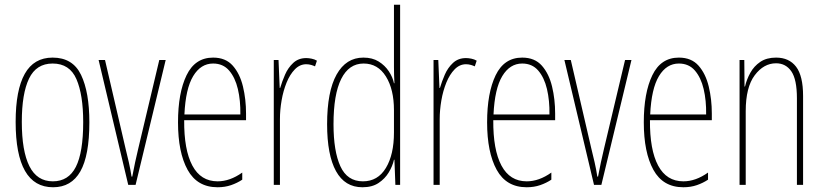

<svg xmlns="http://www.w3.org/2000/svg" viewBox="-20 -780 3477 810"><path d="M357 -264Q357 -124 319 -57Q281 10 204 10Q46 10 46 -266Q46 -400 84.5 -468.5Q123 -537 202 -537Q287 -537 322 -464Q357 -391 357 -264ZM72 -266Q72 -143 104 -79Q136 -15 203 -15Q269 -15 300 -76Q331 -137 331 -265Q331 -380 302.5 -446Q274 -512 202 -512Q133 -512 102.5 -448.5Q72 -385 72 -266Z M521 0 396 -527H423L510 -152Q517 -124 523.5 -95.5Q530 -67 535 -35H538Q544 -66 550 -95Q556 -124 563 -152L652 -527H679L552 0Z M879 -537Q932 -537 962 -503Q992 -469 1005 -415Q1018 -361 1018 -301V-273H757Q756 -148 791.5 -81.5Q827 -15 898 -15Q950 -15 1002 -52V-22Q981 -8 955 1Q929 10 898 10Q812 10 771.5 -63.5Q731 -137 731 -264Q731 -388 767 -462.5Q803 -537 879 -537ZM879 -512Q827 -512 795 -459Q763 -406 758 -297H994Q995 -356 983.5 -404.5Q972 -453 946.5 -482.5Q921 -512 879 -512Z M1272 -535Q1282 -535 1294.5 -532.5Q1307 -530 1317 -524L1309 -500Q1303 -503 1293 -506Q1283 -509 1272 -509Q1245 -509 1224 -487.5Q1203 -466 1189 -431.5Q1175 -397 1168 -356.5Q1161 -316 1161 -277V0H1135V-527H1155L1160 -409H1162Q1170 -436 1182.5 -465Q1195 -494 1217 -514.5Q1239 -535 1272 -535Z M1509 10Q1435 10 1397.5 -58Q1360 -126 1360 -256Q1360 -394 1400 -465.5Q1440 -537 1513 -537Q1551 -537 1577.5 -520.5Q1604 -504 1620.5 -479Q1637 -454 1642 -429H1644Q1643 -448 1642.5 -464.5Q1642 -481 1642 -497V-760H1668V0H1648L1644 -106H1642Q1636 -79 1620 -52.5Q1604 -26 1577 -8Q1550 10 1509 10ZM1511 -15Q1574 -15 1608 -71.5Q1642 -128 1642 -221V-315Q1642 -403 1608 -457.5Q1574 -512 1514 -512Q1452 -512 1419.5 -447Q1387 -382 1387 -256Q1387 -142 1416 -78.5Q1445 -15 1511 -15Z M1946 -535Q1956 -535 1968.5 -532.5Q1981 -530 1991 -524L1983 -500Q1977 -503 1967 -506Q1957 -509 1946 -509Q1919 -509 1898 -487.5Q1877 -466 1863 -431.5Q1849 -397 1842 -356.5Q1835 -316 1835 -277V0H1809V-527H1829L1834 -409H1836Q1844 -436 1856.5 -465Q1869 -494 1891 -514.5Q1913 -535 1946 -535Z M2183 -537Q2236 -537 2266 -503Q2296 -469 2309 -415Q2322 -361 2322 -301V-273H2061Q2060 -148 2095.5 -81.5Q2131 -15 2202 -15Q2254 -15 2306 -52V-22Q2285 -8 2259 1Q2233 10 2202 10Q2116 10 2075.5 -63.5Q2035 -137 2035 -264Q2035 -388 2071 -462.5Q2107 -537 2183 -537ZM2183 -512Q2131 -512 2099 -459Q2067 -406 2062 -297H2298Q2299 -356 2287.5 -404.5Q2276 -453 2250.5 -482.5Q2225 -512 2183 -512Z M2486 0 2361 -527H2388L2475 -152Q2482 -124 2488.5 -95.5Q2495 -67 2500 -35H2503Q2509 -66 2515 -95Q2521 -124 2528 -152L2617 -527H2644L2517 0Z M2844 -537Q2897 -537 2927 -503Q2957 -469 2970 -415Q2983 -361 2983 -301V-273H2722Q2721 -148 2756.5 -81.5Q2792 -15 2863 -15Q2915 -15 2967 -52V-22Q2946 -8 2920 1Q2894 10 2863 10Q2777 10 2736.5 -63.5Q2696 -137 2696 -264Q2696 -388 2732 -462.5Q2768 -537 2844 -537ZM2844 -512Q2792 -512 2760 -459Q2728 -406 2723 -297H2959Q2960 -356 2948.5 -404.5Q2937 -453 2911.5 -482.5Q2886 -512 2844 -512Z M3254 -537Q3309 -537 3338.5 -498.5Q3368 -460 3368 -375V0H3342V-365Q3342 -445 3318.5 -479Q3295 -513 3254 -513Q3202 -513 3164 -462.5Q3126 -412 3126 -311V0H3100V-527H3120L3121 -415H3123Q3130 -445 3145.5 -473Q3161 -501 3187.5 -519Q3214 -537 3254 -537Z"/></svg>

Font: Noto Sans Lao UI ExtCond Thin
Style: Regular
Weight: 100
Width: 2
Designer: Monotype Design Team
Foundry: Monotype Imaging Inc.
Version: Version 2.000; ttfautohint (v1.8.4.7-5d5b)